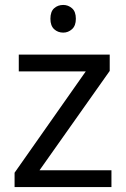

<svg xmlns="http://www.w3.org/2000/svg" viewBox="-20 -757 510 777"><path d="M431 0H39V-58L327 -468H56V-536H424V-470L140 -68H431ZM236 -737Q256 -737 271.5 -723.5Q287 -710 287 -681Q287 -653 271.5 -639Q256 -625 236 -625Q214 -625 199 -639Q184 -653 184 -681Q184 -710 199 -723.5Q214 -737 236 -737Z"/></svg>

Font: Noto Sans Tagalog
Style: Regular
Weight: 400
Designer: Monotype Design Team
Foundry: Monotype Imaging Inc.
Version: Version 2.001; ttfautohint (v1.8.4.7-5d5b)